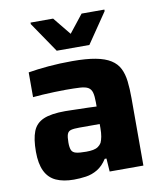

<svg xmlns="http://www.w3.org/2000/svg" viewBox="-82 -788 730 863"><g transform="rotate(-10 283.0 -356.5)"><path d="M186 8Q138 8 105 -7Q72 -22 55.5 -56Q39 -90 39 -145Q39 -203 52.5 -237.5Q66 -272 101 -287Q136 -302 200 -302Q209 -302 225.5 -301.5Q242 -301 263 -300.5Q284 -300 305 -299.5Q326 -299 343 -298V-317Q343 -346 338.5 -362Q334 -378 321.5 -385.5Q309 -393 284 -394.5Q259 -396 218 -396Q195 -396 167.5 -395Q140 -394 113.5 -392.5Q87 -391 69 -389V-502Q110 -509 161.5 -513.5Q213 -518 270 -518Q334 -518 376.5 -510Q419 -502 445 -485.5Q471 -469 483.5 -444Q496 -419 500 -385Q504 -351 504 -308V0H350L346 -60H338Q319 -30 294 -15Q269 0 241 4Q213 8 186 8ZM262 -106Q280 -106 293.5 -108.5Q307 -111 316.5 -117.5Q326 -124 332 -134Q337 -145 340 -161Q343 -177 343 -199V-218H250Q225 -218 212 -214.5Q199 -211 194.5 -198.5Q190 -186 190 -160Q190 -138 195 -126Q200 -114 215.5 -110Q231 -106 262 -106ZM210 -576 116 -714V-721H219L285 -640L349 -721H453V-714L359 -576Z"/></g></svg>

Font: Saira Thin
Style: Bold
Weight: 700
Version: Version 1.101